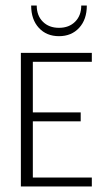

<svg xmlns="http://www.w3.org/2000/svg" viewBox="-20 -670 375 690"><path d="M272 -650H292Q292 -600 264.5 -570Q237 -540 192 -540Q147 -540 119.5 -570Q92 -600 92 -650H112Q112 -614 134 -592Q156 -570 192 -570Q228 -570 250 -592Q272 -614 272 -650ZM55 0V-480H310V-448H98V-266H270V-234H98V-32H310V0Z"/></svg>

Font: Glametrix
Style: Light
Weight: 300
Designer: gluk
Foundry: gluk
Version: Version 0.40